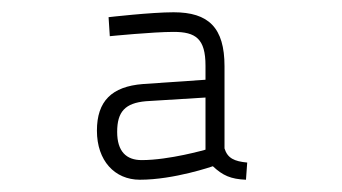

<svg xmlns="http://www.w3.org/2000/svg" viewBox="-20 -679 558 313"><path d="M346 -571C346 -634 320 -659 263 -659C226 -659 157 -651 157 -651L159 -620C159 -620 229 -627 263 -627C299 -627 315 -616 315 -572V-549L213 -542C162 -538 138 -514 138 -466C138 -417 167 -386 208 -386C264 -386 327 -408 327 -408C343 -393 356 -387 381 -386L383 -414C362 -416 351 -421 346 -437ZM315 -520V-435C315 -435 256 -418 211 -418C186 -418 171 -432 171 -464C171 -497 184 -511 218 -514Z"/></svg>

Font: TitilliumText22L
Style: 250 wt
Weight: 300
Designer: Campivisivi
Foundry: Campivisivi
Version: 1.000